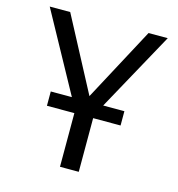

<svg xmlns="http://www.w3.org/2000/svg" viewBox="-103 -778 807 869"><g transform="rotate(15 300.0 -344.0)"><path d="M472.5 -318.5V-251.5H344H127.5V-318.5H225.5ZM344 -265.5V0H256V-264.5L23.5 -688.5H119.5L302 -343.5L486.5 -688.5H576.5Z"/></g></svg>

Font: Fast_Mono
Style: Regular
Weight: 400
Monospace: yes
Designer: Carrois Corporate, Edenspiekermann AG, Nikita Prokopov
Foundry: Carrois Corporate, Edenspiekermann AG, Nikita Prokopov
Version: Version 5.002